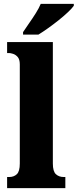

<svg xmlns="http://www.w3.org/2000/svg" viewBox="-20 -979 404 999"><path d="M17 0V-58H28Q52 -58 67.5 -72.5Q83 -87 83 -128V-644Q83 -670 72 -682.5Q61 -695 47.5 -699Q34 -703 28 -703H17V-760H255V-128Q255 -87 271 -72.5Q287 -58 311 -58H320V0ZM100 -812Q113 -832 131 -857.5Q149 -883 166 -910Q183 -937 192 -959H364V-949Q355 -936 334.5 -916.5Q314 -897 286.5 -875Q259 -853 231 -833Q203 -813 180 -799H100Z"/></svg>

Font: Noto Serif Condensed Black
Style: Regular
Weight: 900
Width: 3
Designer: Monotype Design Team
Foundry: Monotype Imaging Inc.
Version: Version 2.015; ttfautohint (v1.8.4.7-5d5b)